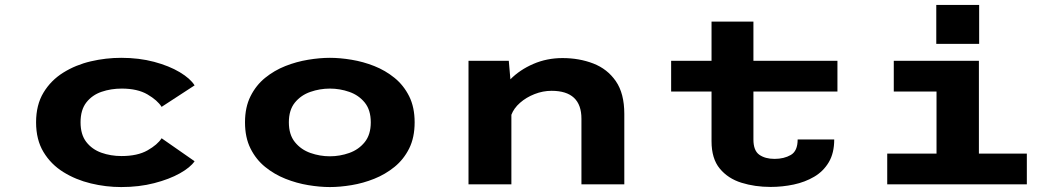

<svg xmlns="http://www.w3.org/2000/svg" viewBox="-20 -746 4240 777"><path d="M470.5 11Q408.5 11 347.5 -3.8Q286.5 -18.5 236.2 -49.8Q186 -81 156 -130.8Q126 -180.5 126 -251Q126 -321.5 156 -371.2Q186 -421 236.2 -452.2Q286.5 -483.5 347.5 -497.8Q408.5 -512 470.5 -512Q542.5 -512 603.5 -495.8Q664.5 -479.5 707.5 -453.8Q750.5 -428 767.5 -400.5L634 -313.5Q617.5 -340 577 -363.8Q536.5 -387.5 472.5 -387.5Q429 -387.5 391 -374.5Q353 -361.5 329.5 -331.5Q306 -301.5 306 -251Q306 -201.5 329.2 -171.5Q352.5 -141.5 390.2 -128Q428 -114.5 472 -114.5Q536.5 -114.5 577 -137.5Q617.5 -160.5 634 -186.5L767.5 -93.5Q750.5 -68.5 707.8 -44.5Q665 -20.5 604 -4.8Q543 11 470.5 11Z M1315 11Q1274 11 1227.2 3.2Q1180.5 -4.5 1135.2 -22.5Q1090 -40.5 1053 -70.5Q1016 -100.5 993.8 -145Q971.5 -189.5 971.5 -251Q971.5 -312 993.8 -356.5Q1016 -401 1053 -431Q1090 -461 1135 -478.8Q1180 -496.5 1227 -504.2Q1274 -512 1315 -512Q1356 -512 1402.8 -504.2Q1449.5 -496.5 1494.5 -478.8Q1539.5 -461 1576.5 -431Q1613.5 -401 1635.8 -356.5Q1658 -312 1658 -251Q1658 -189.5 1635.8 -145Q1613.5 -100.5 1576.5 -70.5Q1539.5 -40.5 1494.5 -22.5Q1449.5 -4.5 1402.8 3.2Q1356 11 1315 11ZM1315 -113.5Q1355.5 -113.5 1393.5 -127Q1431.5 -140.5 1456 -170.8Q1480.5 -201 1480.5 -251Q1480.5 -301 1456 -331Q1431.5 -361 1393.5 -374.2Q1355.5 -387.5 1315 -387.5Q1274.5 -387.5 1236.2 -374.2Q1198 -361 1173.5 -331Q1149 -301 1149 -251Q1149 -201 1173.5 -170.8Q1198 -140.5 1236.2 -127Q1274.5 -113.5 1315 -113.5Z M1876 0V-500H2039L2045.5 -425Q2083.5 -463.5 2138.2 -487.2Q2193 -511 2256.5 -511Q2324 -511 2381 -489Q2438 -467 2472.2 -417.5Q2506.5 -368 2506.5 -285V0H2333V-265.5Q2333 -378.5 2212 -378.5Q2177 -378.5 2143.2 -365.2Q2109.5 -352 2084.5 -330Q2059.5 -308 2049.5 -281.5V0Z M2859.5 -174.5V-375.5H2696V-500H2859.5V-658.5H3029V-500H3369V-375.5H3029V-181.5Q3029 -136.5 3052.8 -119.8Q3076.5 -103 3114.5 -103Q3153 -103 3180.5 -119Q3208 -135 3208 -181.5H3356Q3356 -126.5 3334 -89.5Q3312 -52.5 3275 -30.8Q3238 -9 3192 0.8Q3146 10.5 3098.5 10.5Q3035 10.5 2980.5 -6.5Q2926 -23.5 2892.8 -63.8Q2859.5 -104 2859.5 -174.5Z M3769 -726H3942.5V-568.5H3769ZM3570.5 0V-124.5H3770V-375.5H3597V-500H3941.5V-124.5H4135.5V0Z"/></svg>

Font: Trispace SemiExpanded
Style: Bold
Weight: 700
Width: 6
Designer: Tyler Finck
Foundry: Etcetera Type Company
Version: Version 1.210; ttfautohint (v1.8.3)